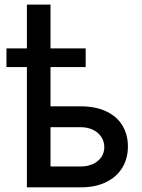

<svg xmlns="http://www.w3.org/2000/svg" viewBox="-20 -806 610 826"><path d="M348.6 -517.6H197.3V-348.6H327.1Q391.1 -348.6 437 -326.9Q482.9 -305.2 506.6 -266.1Q530.3 -227.1 530.3 -175.8Q530.3 -125 506.6 -85.2Q482.9 -45.4 437 -22.7Q391.1 0 327.1 0H95.7V-517.6H7.8V-597.7H95.7V-786.1H197.3V-597.7H348.6ZM327.1 -89.8Q356.4 -89.8 379.6 -100.3Q402.8 -110.8 415.8 -129.9Q428.7 -148.9 428.7 -172.9Q428.7 -197.3 415.8 -217Q402.8 -236.8 379.6 -247.8Q356.4 -258.8 327.1 -258.8H197.3V-89.8Z"/></svg>

Font: Pretendard Medium
Style: Regular
Weight: 500
Designer: Base glyphs from Inter by Rasmus Andersson; Hangeul glyphs from Noto Sans CJK(Source Han Sans) by Jang Soo-young and Kan
Foundry: Kil Hyung-jin
Version: Version 1.309